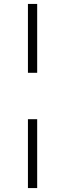

<svg xmlns="http://www.w3.org/2000/svg" viewBox="-20 -762 331 976"><path d="M169 -392C169 -392 122 -392 122 -392C122 -392 122 -742 122 -742C122 -742 169 -742 169 -742C169 -742 169 -392 169 -392ZM169 194C169 194 122 194 122 194C122 194 122 -156 122 -156C122 -156 169 -156 169 -156C169 -156 169 194 169 194Z"/></svg>

Font: TamingNoise
Style: Regular
Weight: 500
Designer: Julieta Ulanovsky
Foundry: Julieta Ulanovsky
Version: ""